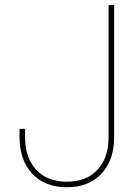

<svg xmlns="http://www.w3.org/2000/svg" viewBox="-20 -748 557 777"><path d="M250.5 9.8Q162.1 9.8 110.6 -44.9Q59.1 -99.6 59.1 -193.4V-226.6H81.5V-193.4Q81.5 -109.4 126.5 -61Q171.4 -12.7 250.5 -12.7Q329.6 -12.7 374.5 -61Q419.4 -109.4 419.4 -193.4V-727.5H441.9V-193.4Q441.9 -99.6 390.4 -44.9Q338.9 9.8 250.5 9.8Z"/></svg>

Font: Inter 28pt Thin
Style: Regular
Weight: 250
Designer: Rasmus Andersson
Foundry: rsms
Version: Version 4.001;git-66647c0bb